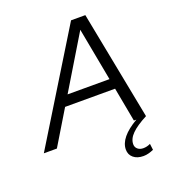

<svg xmlns="http://www.w3.org/2000/svg" viewBox="-211 -820 1038 1162"><g transform="rotate(-20 308.5 -239.0)"><path d="M-49 0 381 -700H473L609 0Q542 35 510 67Q478 99 478 134Q478 153 492 165Q506 177 528 177Q552 177 574 166L579 206Q563 213 546.5 217.5Q530 222 513 222Q473 222 449 202Q425 182 425 149Q425 71 547 0H531L490 -220H168L35 0ZM208 -286H478L414 -627Z"/></g></svg>

Font: Red Hat Display
Style: Italic
Weight: 400
Italic angle: -12°
Designer: Pentagram, MCKL
Foundry: Pentagram, MCKL
Version: Version 1.023; ttfautohint (v1.8.3)